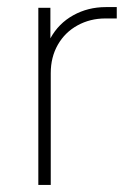

<svg xmlns="http://www.w3.org/2000/svg" viewBox="-20 -521 381 541"><path d="M88 -499H122V-413Q145 -455 186.5 -478Q228 -501 278 -501H309V-469H277Q234 -469 198.5 -449.5Q163 -430 143 -395Q123 -360 123 -315V0H88Z"/></svg>

Font: Bai Jamjuree ExtraLight
Style: Regular
Weight: 275
Designer: Katatrad Aksorn Co.,Ltd.
Foundry: Cadson Demak Co.,Ltd.
Version: Version 1.000; ttfautohint (v1.6)